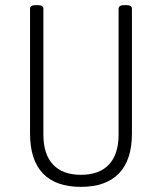

<svg xmlns="http://www.w3.org/2000/svg" viewBox="-20 -722 630 748"><path d="M295 6Q197 6 147 -46.5Q97 -99 97 -202V-688Q97 -702 119 -702H127Q149 -702 149 -688V-198Q149 -121 186.5 -81Q224 -41 295 -41Q367 -41 404.5 -81Q442 -121 442 -198V-688Q442 -702 464 -702H472Q494 -702 494 -688V-202Q494 -99 443.5 -46.5Q393 6 295 6Z"/></svg>

Font: Asap Condensed ExtraLight
Style: Regular
Weight: 200
Width: 3
Designer: Pablo Cosgaya
Foundry: Omnibus-Type
Version: Version 3.001; ttfautohint (v1.8.4.7-5d5b)